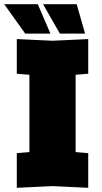

<svg xmlns="http://www.w3.org/2000/svg" viewBox="-35 -890 485 914"><path d="M45 4V-161L105 -166V-534L45 -539V-704L215 -696L385 -704V-539L325 -534V-166L385 -161V4L215 -4ZM330 -870 370 -730H250L170 -870ZM145 -870 205 -730H85L-15 -870Z"/></svg>

Font: Tektur Black
Style: Regular
Weight: 900
Designer: Adam Jagosz
Foundry: Adam Jagosz
Version: Version 1.005;gftools[0.9.30]